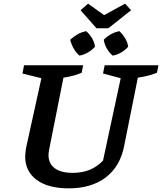

<svg xmlns="http://www.w3.org/2000/svg" viewBox="-20 -1022 889 1053"><path d="M357 11Q244 11 181 -35.5Q118 -82 118 -164Q118 -174 119.5 -185Q121 -196 123 -211L207 -593L103 -619L112 -664H436L428 -623Q407 -614 383.5 -607.5Q360 -601 328 -596L250 -204Q248 -194 247 -186.5Q246 -179 246 -172Q246 -125 280 -99.5Q314 -74 379 -74Q431 -74 471.5 -90.5Q512 -107 545 -141L642 -593L545 -619L554 -664H849L841 -623Q819 -614 793.5 -607.5Q768 -601 736 -596L661 -222Q639 -109 560 -49Q481 11 357 11ZM509 -867 422 -966 463 -1002 551 -939 666 -1002 699 -966 574 -867ZM416 -717Q397 -733 384 -756Q371 -779 365 -804Q383 -821 406 -834Q429 -847 453 -851Q472 -834 485 -812Q498 -790 501 -766Q486 -748 462.5 -734.5Q439 -721 416 -717ZM598 -717Q579 -733 566 -755.5Q553 -778 549 -804Q565 -821 588 -834Q611 -847 635 -851Q653 -834 666.5 -811.5Q680 -789 683 -766Q668 -748 645 -734.5Q622 -721 598 -717Z"/></svg>

Font: Piazzolla Thin
Style: Bold Italic
Weight: 700
Italic angle: -11.3°
Version: Version 2.005